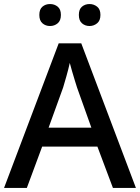

<svg xmlns="http://www.w3.org/2000/svg" viewBox="-20 -932 695 952"><path d="M540 0 463 -205H189L113 0H0L271 -717H383L654 0ZM362 -498Q359 -508 351.5 -531.5Q344 -555 337 -580Q330 -605 326 -620Q319 -588 309 -553Q299 -518 293 -498L221 -299H433ZM175 -858Q175 -886 190.5 -899Q206 -912 228 -912Q250 -912 266 -899Q282 -886 282 -858Q282 -830 266 -816.5Q250 -803 228 -803Q206 -803 190.5 -816.5Q175 -830 175 -858ZM371 -858Q371 -886 386.5 -899Q402 -912 424 -912Q445 -912 461.5 -899Q478 -886 478 -858Q478 -830 461.5 -816.5Q445 -803 424 -803Q402 -803 386.5 -816.5Q371 -830 371 -858Z"/></svg>

Font: Noto Sans Meetei Mayek Medium
Style: Regular
Weight: 500
Designer: Monotype Design Team and Neelakash Kshetrimayum
Foundry: Monotype Imaging Inc.
Version: Version 2.002; ttfautohint (v1.8.4.7-5d5b)